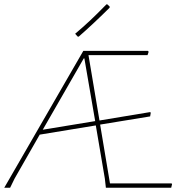

<svg xmlns="http://www.w3.org/2000/svg" viewBox="-35 -874 846 894"><path d="M762.2 0H458L453.1 -43L411.1 -290L149.9 -247.1L33.2 -43L12.2 0H-15.1L353 -637.2H653.8L657.2 -632.8L651.9 -617.2H377L428.2 -313L664.1 -352.1L667 -349.1L664.1 -332L431.2 -293.9L477.1 -20H764.2L766.1 -16.1ZM357.9 -602.1H355L164.1 -270L408.2 -310.1ZM476.1 -842.8 475.1 -837.9Q442.9 -805.7 403.8 -769Q362.8 -730.5 331.1 -703.1L326.2 -704.1L314.9 -716.8Q348.1 -744.6 384.8 -778.8Q414.1 -806.2 460.9 -854L465.8 -853Z"/></svg>

Font: Datalegreya
Style: Gradient
Weight: 400
Designer: Figs Lab
Foundry: Figs Lab
Version: Version 1.002;PS 001.002;hotconv 1.0.70;makeotf.lib2.5.58329